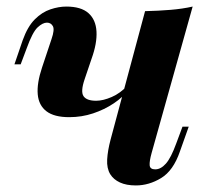

<svg xmlns="http://www.w3.org/2000/svg" viewBox="-20 -551 636 585"><path d="M373 -279Q355 -255 326.5 -236Q298 -217 263.5 -205.5Q229 -194 191 -194Q145 -194 121.5 -212Q98 -230 95 -263.5Q92 -297 108 -345L137 -432Q147 -461 141 -471.5Q135 -482 123 -482Q110 -482 94.5 -467.5Q79 -453 61 -403L43 -355H24L49 -428Q64 -470 86 -492Q108 -514 133.5 -522.5Q159 -531 182 -531Q227 -531 249.5 -511Q272 -491 274 -455Q276 -419 259 -372L238 -310Q225 -272 234.5 -258Q244 -244 273 -244Q294 -244 320.5 -255.5Q347 -267 369 -291ZM442 -85Q435 -60 436 -47.5Q437 -35 453 -35Q470 -35 485.5 -52.5Q501 -70 517 -114L536 -165H555L528 -89Q508 -31 471 -8.5Q434 14 394 14Q365 14 345.5 5Q326 -4 316 -20Q305 -38 306.5 -65Q308 -92 317 -126L422 -517Q463 -518 499.5 -521Q536 -524 567 -531Z"/></svg>

Font: Playfair Display
Style: Bold Italic
Weight: 700
Italic angle: -14°
Designer: Claus Eggers Sørensen
Foundry: Claus Eggers Sørensen
Version: Version 1.203